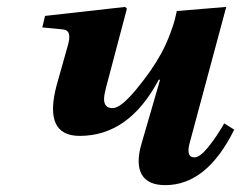

<svg xmlns="http://www.w3.org/2000/svg" viewBox="-20 -522 696 554"><path d="M102.1 -442.9 109.9 -476.1 340.8 -502 346.2 -497.1 286.1 -270Q280.8 -250 280.3 -237.5Q279.8 -225.1 285.6 -217.5Q291.5 -210 305.2 -210Q328.6 -210 374 -265.1Q419.4 -320.3 444.8 -367.2Q460 -395 471.4 -425.8Q482.9 -456.5 486.3 -473.6L490.2 -490.2L632.8 -502L528.8 -115.2Q514.6 -67.9 541 -67.9Q556.6 -67.9 580.3 -96.9Q604 -126 627 -166L655.8 -147.9Q576.7 12.2 457 12.2Q406.2 12.2 388.9 -18.8Q371.6 -49.8 388.2 -106.9L441.9 -292H438Q352.5 -129.9 210 -129.9Q105 -129.9 143.1 -274.9L175.8 -391.1Q182.1 -412.6 179 -424.1Q175.8 -435.5 162.1 -437Z"/></svg>

Font: Linguistics Pro
Style: Bold Italic
Weight: 700
Italic angle: -12°
Designer: Stefan Peev, Context Ltd
Foundry: Stefan Peev, Context Ltd
Version: Version 001.000